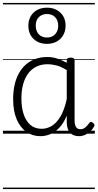

<svg xmlns="http://www.w3.org/2000/svg" viewBox="-20 -905 662 1300"><path d="M254 17Q200 17 158.5 -12Q117 -41 93 -97Q69 -153 69 -234Q69 -285 78.5 -328.5Q88 -372 107 -407Q126 -442 154 -467Q182 -492 218.5 -505.5Q255 -519 300 -519Q334 -519 366 -509Q398 -499 432 -480V-496Q432 -506 438.5 -510.5Q445 -515 459 -515Q472 -515 478.5 -510.5Q485 -506 485 -496V-92Q485 -71 489 -57.5Q493 -44 502 -37Q511 -30 525 -30Q536 -30 545.5 -34.5Q555 -39 565 -49Q575 -59 585 -73Q590 -80 596.5 -79.5Q603 -79 610 -73Q617 -68 619 -61Q621 -54 617 -48Q606 -28 589.5 -13.5Q573 1 554.5 9Q536 17 516 17Q496 17 481 11.5Q466 6 455 -5.5Q444 -17 438.5 -34Q433 -51 432 -72Q432 -84 432 -97Q432 -110 432 -122Q410 -69 380 -38.5Q350 -8 318 4.5Q286 17 254 17ZM125 -237Q125 -178 140 -132Q155 -86 185.5 -59.5Q216 -33 263 -33Q298 -33 330.5 -52.5Q363 -72 389.5 -116.5Q416 -161 432 -234V-430Q396 -453 364 -461.5Q332 -470 301 -470Q268 -470 241 -460Q214 -450 192.5 -431Q171 -412 156 -384Q141 -356 133 -319.5Q125 -283 125 -237ZM298 -608Q242 -608 207 -642Q172 -676 172 -731Q172 -767 188 -795Q204 -823 232.5 -838Q261 -853 298 -853Q353 -853 388.5 -819.5Q424 -786 424 -731Q424 -695 408 -667Q392 -639 363.5 -623.5Q335 -608 298 -608ZM298 -651Q321 -651 338 -661Q355 -671 364.5 -689Q374 -707 374 -731Q374 -767 353.5 -788.5Q333 -810 298 -810Q275 -810 257.5 -800Q240 -790 231 -772.5Q222 -755 222 -731Q222 -695 242.5 -673Q263 -651 298 -651ZM0 365H622V375H0ZM0 -20H622V0H0ZM0 -505H622V-500H0ZM0 -885H622V-875H0Z"/></svg>

Font: Playwrite GB J Guides
Style: Regular
Weight: 400
Designer: Veronika Burian, José Scaglione
Foundry: TypeTogether
Version: Version 1.003